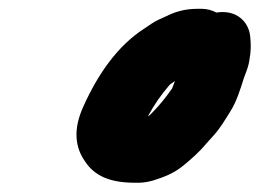

<svg xmlns="http://www.w3.org/2000/svg" viewBox="-20 -846 575 425"><path d="M367.3 -666.6C365.7 -662.3 362.7 -654.8 360.9 -650.1C347.6 -631.2 333.6 -613.5 318 -597.7C312.9 -592.5 312.7 -591.5 307.3 -588.4C322.3 -616.3 337.2 -636.8 356.2 -659C358.2 -660.5 361.7 -663 367.3 -666.6ZM459.1 -818.2C449.1 -823.5 438.1 -826.5 426 -826.5H418C391 -826.5 370.1 -821.1 347.8 -810L330.6 -802.2C321.1 -797.9 310.7 -790.4 299.8 -783C239.6 -744.5 196.1 -680.5 164.9 -611.1C141.1 -559.4 146.4 -519.7 168.2 -488.7C189.4 -456.4 223.5 -441.7 277.8 -441.5C290.5 -440.9 304 -442.2 317.8 -446.1C342.7 -453.8 365.5 -462.5 386.7 -480.2C402.4 -493.2 420.3 -508.5 435.7 -527.1L453.4 -546.8C467.9 -562.9 478.7 -581.6 490.3 -600.1C503.9 -621.8 512.1 -648.7 519.8 -673.2L526.1 -690C529.6 -699.8 531.5 -707.4 532.7 -717.5C534.7 -727.8 535.5 -740.9 534.7 -754.2L533.8 -765.4C530.9 -796.9 504.1 -825.5 459.1 -818.2Z"/></svg>

Font: Smoothie
Style: SeBdIt
Weight: 600
Foundry: Cannot Into Space Fonts
Version: Version 0.8